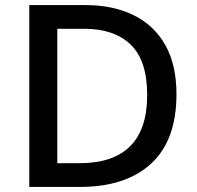

<svg xmlns="http://www.w3.org/2000/svg" viewBox="-20 -734 773 754"><path d="M673 -364Q673 -183 573.5 -91.5Q474 0 295 0H95V-714H316Q425 -714 505.5 -674Q586 -634 629.5 -556.5Q673 -479 673 -364ZM558 -361Q558 -496 493.5 -558.5Q429 -621 310 -621H205V-93H291Q558 -93 558 -361Z"/></svg>

Font: Noto Sans Nag Mundari Medium
Style: Regular
Weight: 500
Version: Version 1.000